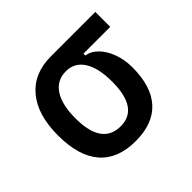

<svg xmlns="http://www.w3.org/2000/svg" viewBox="-129 -676 844 844"><g transform="rotate(-45 293.0 -254.5)"><path d="M275.9 9.8Q165.5 9.8 108.6 -55.9Q51.8 -121.6 51.8 -249Q51.8 -377.4 110.6 -447.5Q169.4 -517.6 275.9 -517.6H551.8V-424.8H385.3V-413.1Q417 -408.2 441.7 -382.3Q466.3 -356.4 480.7 -316.7Q495.1 -276.9 495.1 -229.5Q495.1 -111.8 439.5 -51Q383.8 9.8 275.9 9.8ZM275.9 -83Q387.7 -83 387.7 -249Q387.7 -333.5 358.6 -379.2Q329.6 -424.8 275.9 -424.8Q219.7 -424.8 189.5 -379.2Q159.2 -333.5 159.2 -249Q159.2 -83 275.9 -83Z"/></g></svg>

Font: Cascadia Code NF
Style: Regular
Weight: 400
Monospace: yes
Designer: Aaron Bell
Foundry: Saja Typeworks
Version: Version 2404.023; ttfautohint (v1.8.4)